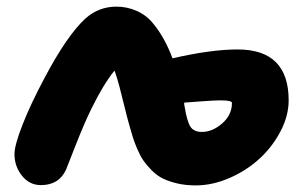

<svg xmlns="http://www.w3.org/2000/svg" viewBox="-20 -543 922 582"><path d="M104 18.1Q69.3 18.1 46.6 -10.3Q23.9 -38.6 23.9 -76.2Q23.9 -103 48.8 -166.3Q73.7 -229.5 115.2 -307.1Q183.1 -435.5 238.8 -486.8Q279.3 -522.9 333 -522.9Q365.2 -522.9 394.8 -509.8Q424.3 -496.6 443.8 -472.2Q479 -430.2 502.9 -366.2Q619.6 -393.1 700.2 -393.1Q855 -393.1 855 -238.8Q855 -191.9 830.1 -144.5Q805.2 -97.2 766.1 -61.5Q727.1 -25.9 675.5 -3.4Q624 19 573.2 19Q542.5 19 516.8 12.9Q491.2 6.8 473.1 -2.2Q455.1 -11.2 439.7 -26.9Q424.3 -42.5 414.8 -56.2Q405.3 -69.8 396.2 -91.1Q387.2 -112.3 382.8 -126.5Q378.4 -140.6 372.1 -163.1Q366.2 -183.6 357.4 -219.5Q348.6 -255.4 341.6 -282.2Q334.5 -309.1 327.1 -329.1Q292.5 -286.1 256.8 -212.9Q235.8 -170.4 208.7 -101.3Q181.6 -32.2 180.2 -28.8Q158.7 18.1 104 18.1ZM540 -217.8Q546.9 -175.3 557.1 -159.2Q567.4 -143.1 591.8 -143.1Q624 -143.1 653.6 -168.9Q683.1 -194.8 683.1 -231Q683.1 -238.8 647.9 -238.8Q628.9 -238.8 585 -235.4Q541 -231.9 538.1 -231.9Q538.1 -225.6 540 -217.8Z"/></svg>

Font: Shantell Sans Normal
Style: Regular
Weight: 800
Designer: Stephen Nixon, Anya Danilova, Shantell Martin
Foundry: Arrow Type
Version: Version 1.006;[559af2be0]